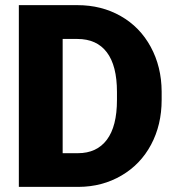

<svg xmlns="http://www.w3.org/2000/svg" viewBox="-20 -731 686 751"><path d="M53.7 0V-710.9H282.7Q377 -710.9 452.1 -668.2Q527.3 -625.5 569.6 -547.6Q611.8 -469.7 612.3 -373V-340.3Q612.3 -242.7 571 -165.3Q529.8 -87.9 454.8 -44.2Q379.9 -0.5 287.6 0ZM225.1 -578.6V-131.8H284.7Q358.4 -131.8 397.9 -184.3Q437.5 -236.8 437.5 -340.3V-371.1Q437.5 -474.1 397.9 -526.4Q358.4 -578.6 282.7 -578.6Z"/></svg>

Font: Vazir Black
Style: Black
Weight: 900
Designer: Saber Rastikerdar
Foundry: Saber Rastikerdar
Version: Version 30.0.0